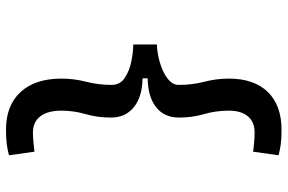

<svg xmlns="http://www.w3.org/2000/svg" viewBox="-176 -658 938 626"><g transform="rotate(90 293.0 -345.0)"><path d="M403.3 104.5Q323.7 104.5 280 56.9Q236.3 9.3 236.3 -76.2Q236.3 -117.2 246.6 -157.2Q256.8 -197.3 256.8 -240.2Q256.8 -267.6 233.6 -283Q210.4 -298.3 179.4 -304.4Q148.4 -310.5 125 -310.5V-387.7Q142.1 -387.7 164.3 -392.3Q186.5 -397 207.8 -406Q229 -415 242.9 -428.2Q256.8 -441.4 256.8 -458Q256.8 -502.9 246.6 -542Q236.3 -581.1 236.3 -622.1Q236.3 -704.6 280 -749.3Q323.7 -793.9 403.3 -793.9Q432.1 -793.9 451.2 -791.3Q470.2 -788.6 486.3 -784.2L474.6 -701.2Q457.5 -703.6 441.7 -704.8Q425.8 -706.1 412.1 -706.1Q377.4 -706.1 359.1 -684.1Q340.8 -662.1 340.8 -622.1Q340.8 -579.6 352.1 -541Q363.3 -502.4 363.3 -460Q363.3 -411.6 329.6 -385Q295.9 -358.4 235.4 -357.4V-340.8Q295.9 -339.8 329.6 -312.3Q363.3 -284.7 363.3 -238.3Q363.3 -193.8 352.1 -155.3Q340.8 -116.7 340.8 -76.2Q340.8 -31.7 359.1 -7.6Q377.4 16.6 412.1 16.6Q425.8 16.6 441.7 15.1Q457.5 13.7 474.6 11.7L486.3 94.7Q470.2 99.1 451.2 101.8Q432.1 104.5 403.3 104.5Z"/></g></svg>

Font: Caskaydia Cove
Style: Regular
Weight: 400
Monospace: yes
Designer: Aaron Bell
Foundry: Saja Typeworks
Version: Version 4.300; ttfautohint (v1.8.3)